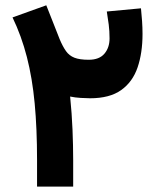

<svg xmlns="http://www.w3.org/2000/svg" viewBox="-20 -691 588 711"><path d="M502 -660.2Q504.4 -637.7 506.1 -613Q507.8 -588.4 507.8 -565.4Q507.8 -495.1 489.5 -441.4Q471.2 -387.7 428.7 -357.4Q386.2 -327.1 313.5 -327.1Q299.8 -327.1 279.1 -328.4Q258.3 -329.6 239.7 -333.5Q246.1 -270.5 248.5 -211.2Q251 -151.9 251 -97.2V0H117.2V-98.6Q117.2 -214.8 108.4 -308.3Q99.6 -401.9 79.6 -479.7Q59.6 -557.6 26.4 -626.5L151.4 -671.4Q166 -635.7 176.3 -608.4Q186.5 -581.1 200.7 -546.4Q212.4 -518.6 224.4 -501.7Q236.3 -484.9 255.6 -477.3Q274.9 -469.7 308.6 -469.7Q347.7 -469.7 366.7 -492.2Q385.7 -514.6 385.7 -548.8Q385.7 -575.7 382.6 -600.3Q379.4 -625 375.5 -648.4Z"/></svg>

Font: Vazirmatn FD ExtraBold
Style: Regular
Weight: 800
Designer: Saber Rastikerdar
Foundry: Saber Rastikerdar
Version: Version 33.003